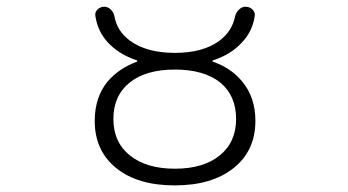

<svg xmlns="http://www.w3.org/2000/svg" viewBox="-20 -565 1040 573"><path d="M637.7 -318.4Q588.9 -357.4 502 -357.4Q415 -357.4 366.7 -318.4Q318.4 -279.3 318.4 -210Q318.4 -140.6 367.7 -101.1Q417 -61.5 502 -61.5Q586.9 -61.5 635.7 -101.1Q684.6 -140.6 684.6 -210Q684.6 -279.3 637.7 -318.4ZM262.7 -204.1Q262.7 -274.4 300.8 -321.3Q335 -361.3 388.7 -380.9Q389.6 -380.9 389.6 -382.8Q389.6 -384.8 388.7 -384.8Q335 -402.3 300.8 -439.5Q271.5 -471.7 264.6 -517.6Q262.7 -528.3 271 -536.6Q279.3 -544.9 291 -544.9Q301.8 -544.9 310.1 -537.1Q318.4 -529.3 321.3 -517.6Q329.1 -471.7 368.2 -443.4Q418 -407.2 502 -407.2Q585.9 -407.2 634.8 -443.4Q672.9 -471.7 681.6 -516.6Q684.6 -528.3 693.4 -536.6Q702.1 -544.9 712.9 -544.9Q725.6 -544.9 733.9 -536.1Q742.2 -527.3 740.2 -516.6Q733.4 -471.7 703.1 -439.5Q669.9 -402.3 615.2 -384.8Q614.3 -384.8 614.3 -382.8Q614.3 -380.9 615.2 -380.9Q669.9 -362.3 703.1 -321.3Q742.2 -274.4 742.2 -204.1Q742.2 -115.2 677.2 -63.5Q612.3 -11.7 501.5 -11.7Q390.6 -11.7 326.7 -63.5Q262.7 -115.2 262.7 -204.1Z"/></svg>

Font: Rounded Mgen+ 1m light
Style: Regular
Weight: 200
Designer: [Source Han Sans]
Ryoko NISHIZUKA  (kana & ideographs); Paul D. Hunt (Latin, Greek & Cyrillic); Wenlong ZHANG  (bopomofo
Version: Version 1.059.20150602